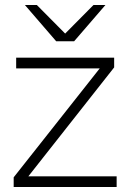

<svg xmlns="http://www.w3.org/2000/svg" viewBox="-20 -752 524 772"><path d="M35 0H449V-43H94L439 -481V-520H45V-477H381L35 -39ZM80 -732 206 -586H278L404 -732H356L242 -617L128 -732Z"/></svg>

Font: Aspekta 200
Style: Regular
Weight: 200
Designer: Ivo Dolenc
Version: Version 2.000